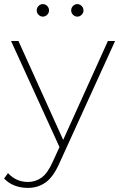

<svg xmlns="http://www.w3.org/2000/svg" viewBox="-49 -719 586 936"><path d="M87 197Q52 197 22 185.5Q-8 174 -29 151L-10 125Q30 168 87 168Q124 168 153.5 147Q183 126 208 70L241 -2L5 -519H41L259 -37L477 -519H512L240 78Q210 145 172.5 171Q135 197 87 197ZM328 -638Q316 -638 307 -647Q298 -656 298 -668Q298 -681 307 -690Q316 -699 328 -699Q340 -699 349 -690Q358 -681 358 -668Q358 -656 349 -647Q340 -638 328 -638ZM160 -638Q148 -638 139 -647Q130 -656 130 -668Q130 -681 139 -690Q148 -699 160 -699Q172 -699 181 -690Q190 -681 190 -668Q190 -656 181 -647Q172 -638 160 -638Z"/></svg>

Font: Montserrat ExtraLight
Style: Regular
Weight: 200
Designer: Julieta Ulanovsky
Foundry: Julieta Ulanovsky
Version: Version 9.000; ttfautohint (v1.8.4.7-5d5b)